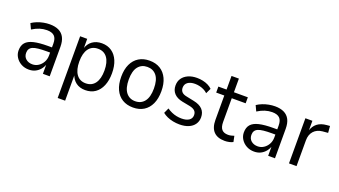

<svg xmlns="http://www.w3.org/2000/svg" viewBox="-65 -1209 3461 1959"><g transform="rotate(20 1665.5 -229.0)"><path d="M222 9Q175 9 138 -11.5Q101 -32 79.5 -66Q58 -100 58 -140Q58 -194 85.5 -225.5Q113 -257 172 -271Q231 -285 325 -285H381V-229H331Q278 -229 241 -225Q204 -221 182 -211.5Q160 -202 149.5 -185Q139 -168 139 -143Q139 -102 167 -78Q195 -54 238 -54Q273 -54 302.5 -73Q332 -92 350 -124.5Q368 -157 368 -197V-326Q368 -382 342 -407.5Q316 -433 261 -433Q222 -433 183.5 -421Q145 -409 104 -383L76 -443Q103 -461 135 -473.5Q167 -486 201 -492.5Q235 -499 268 -499Q326 -499 366 -479.5Q406 -460 426.5 -420.5Q447 -381 447 -319V0H373V-109H377Q366 -74 344 -47.5Q322 -21 291.5 -6Q261 9 222 9Z M599 180V-490H676V-380H672Q689 -438 731.5 -468.5Q774 -499 834 -499Q896 -499 941 -468Q986 -437 1010 -380.5Q1034 -324 1034 -245Q1034 -168 1010 -110.5Q986 -53 941.5 -22Q897 9 834 9Q774 9 733 -21.5Q692 -52 675 -108H680V180ZM815 -58Q881 -58 916.5 -107Q952 -156 952 -246Q952 -336 916.5 -384.5Q881 -433 816 -433Q750 -433 714.5 -384.5Q679 -336 679 -246Q679 -156 714.5 -107Q750 -58 815 -58Z M1353 9Q1285 9 1236 -21Q1187 -51 1160.5 -108Q1134 -165 1134 -246Q1134 -326 1160.5 -382.5Q1187 -439 1236 -469Q1285 -499 1352 -499Q1420 -499 1468.5 -469Q1517 -439 1543.5 -382.5Q1570 -326 1570 -246Q1570 -165 1543.5 -108Q1517 -51 1468.5 -21Q1420 9 1353 9ZM1352 -59Q1416 -59 1452.5 -106Q1489 -153 1489 -246Q1489 -339 1452.5 -385Q1416 -431 1352 -431Q1289 -431 1252.5 -385Q1216 -339 1216 -246Q1216 -153 1252.5 -106Q1289 -59 1352 -59Z M1858 9Q1822 9 1787 2Q1752 -5 1723 -18Q1694 -31 1672 -49L1698 -106Q1723 -89 1749 -77.5Q1775 -66 1802.5 -60.5Q1830 -55 1857 -55Q1909 -55 1938 -75Q1967 -95 1967 -131Q1967 -161 1948.5 -178.5Q1930 -196 1891 -204L1808 -220Q1748 -232 1716.5 -266Q1685 -300 1685 -352Q1685 -397 1707.5 -429.5Q1730 -462 1771 -480.5Q1812 -499 1867 -499Q1899 -499 1930 -492.5Q1961 -486 1987.5 -473Q2014 -460 2033 -441L2006 -384Q1987 -402 1964 -413Q1941 -424 1916.5 -429.5Q1892 -435 1868 -435Q1818 -435 1789.5 -414Q1761 -393 1761 -355Q1761 -327 1777.5 -309Q1794 -291 1831 -284L1913 -267Q1978 -254 2010 -220.5Q2042 -187 2042 -134Q2042 -91 2019.5 -58.5Q1997 -26 1955.5 -8.5Q1914 9 1858 9Z M2349 9Q2269 9 2228.5 -34Q2188 -77 2188 -160V-425H2100V-490H2189V-638H2269V-490H2420V-425H2269V-168Q2269 -112 2291.5 -86.5Q2314 -61 2360 -61Q2378 -61 2394 -65Q2410 -69 2425 -74L2438 -11Q2423 -2 2398 3.5Q2373 9 2349 9Z M2668 9Q2621 9 2584 -11.5Q2547 -32 2525.5 -66Q2504 -100 2504 -140Q2504 -194 2531.5 -225.5Q2559 -257 2618 -271Q2677 -285 2771 -285H2827V-229H2777Q2724 -229 2687 -225Q2650 -221 2628 -211.5Q2606 -202 2595.5 -185Q2585 -168 2585 -143Q2585 -102 2613 -78Q2641 -54 2684 -54Q2719 -54 2748.5 -73Q2778 -92 2796 -124.5Q2814 -157 2814 -197V-326Q2814 -382 2788 -407.5Q2762 -433 2707 -433Q2668 -433 2629.5 -421Q2591 -409 2550 -383L2522 -443Q2549 -461 2581 -473.5Q2613 -486 2647 -492.5Q2681 -499 2714 -499Q2772 -499 2812 -479.5Q2852 -460 2872.5 -420.5Q2893 -381 2893 -319V0H2819V-109H2823Q2812 -74 2790 -47.5Q2768 -21 2737.5 -6Q2707 9 2668 9Z M3045 0V-490H3121V-379H3118Q3134 -434 3172.5 -464Q3211 -494 3273 -499L3308 -502L3314 -429L3255 -424Q3195 -418 3161 -380Q3127 -342 3127 -280V0Z"/></g></svg>

Font: Nunito Sans 10pt SemiCondensed
Style: Regular
Weight: 400
Width: 4
Designer: Vernon Adams
Foundry: Vernon Adams
Version: Version 3.101;gftools[0.9.27]